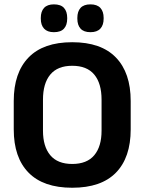

<svg xmlns="http://www.w3.org/2000/svg" viewBox="-20 -846 662 880"><path d="M311 14.5Q178.5 14.5 110.8 -54.8Q43 -124 43 -253V-383Q43 -512.5 110.8 -582.5Q178.5 -652.5 311 -652.5Q443.5 -652.5 511.2 -582.5Q579 -512.5 579 -383V-253Q579 -124 511.5 -54.8Q444 14.5 311 14.5ZM311 -94.5Q378.5 -94.5 412 -134.5Q445.5 -174.5 445.5 -247V-389Q445.5 -464 412 -504.2Q378.5 -544.5 311 -544.5Q244 -544.5 210.5 -504.2Q177 -464 177 -389V-247Q177 -174.5 210.5 -134.5Q244 -94.5 311 -94.5ZM227 -698.5Q197 -698.5 182 -714.8Q167 -731 167 -760.5V-764Q167 -793.5 182 -809.8Q197 -826 227 -826Q258.5 -826 273.2 -809.8Q288 -793.5 288 -764V-760.5Q288 -731 273.2 -714.8Q258.5 -698.5 227 -698.5ZM394.5 -698.5Q364 -698.5 349.2 -714.8Q334.5 -731 334.5 -760.5V-764Q334.5 -793.5 349.2 -809.8Q364 -826 394.5 -826Q425 -826 440 -809.8Q455 -793.5 455 -764V-760.5Q455 -731 440 -714.8Q425 -698.5 394.5 -698.5Z"/></svg>

Font: Anek Telugu Medium SemiBold
Style: Regular
Weight: 600
Version: Version 1.003